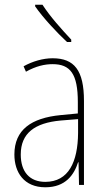

<svg xmlns="http://www.w3.org/2000/svg" viewBox="-20 -784 450 814"><path d="M160 -764H129V-757C163 -708 221 -646 264 -606H282V-616C241 -660 193 -713 160 -764ZM203 -537C162 -537 118 -524 80 -503L90 -480C133 -504 170 -512 203 -512C278 -512 310 -471 310 -351V-303L237 -296C113 -284 41 -234 41 -129C41 -53 82 10 172 10C258 10 294 -43 311 -96H313L315 0H336V-356C336 -486 295 -537 203 -537ZM237 -273 311 -279V-220C310 -98 271 -13 172 -13C106 -13 68 -55 68 -129C68 -219 127 -263 237 -273Z"/></svg>

Font: Noto Sans Hebrew Condensed Thin
Style: Regular
Weight: 100
Width: 3
Designer: Monotype Design Team
Foundry: Monotype Imaging Inc.
Version: Version 2.004